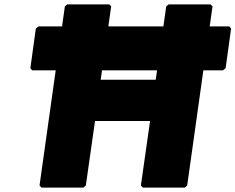

<svg xmlns="http://www.w3.org/2000/svg" viewBox="-20 -852 1078 879"><path d="M667 -298 625 -3 634 7H826L837 -3L911 -530H1001L1013 -540L1038 -721L1030 -731H940L953 -823L944 -832H752L741 -823L728 -731H476L489 -823L480 -832H288L277 -823L264 -731H156L144 -721L119 -540L127 -530H235L161 -3L170 7H362L373 -3L415 -298ZM699 -530 693 -487H441L447 -530Z"/></svg>

Font: Hussar Woodtype
Style: UltraObl
Weight: 900
Foundry: Cannot Into Space Fonts
Version: Version 1.07